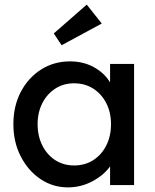

<svg xmlns="http://www.w3.org/2000/svg" viewBox="-20 -802 673 832"><path d="M274 10Q209 10 155.5 -26Q102 -62 70 -124Q38 -186 38 -264Q38 -343 70.5 -404.5Q103 -466 158.5 -501Q214 -536 283 -536Q342 -536 387.5 -510.5Q433 -485 457 -445V-525H561V0H457V-81Q430 -43 380.5 -16.5Q331 10 274 10ZM301 -85Q348 -85 384 -108Q420 -131 440.5 -171.5Q461 -212 461 -264Q461 -315 440.5 -355Q420 -395 384 -418Q348 -441 301 -441Q255 -441 219.5 -418Q184 -395 163.5 -355Q143 -315 143 -264Q143 -212 163.5 -171.5Q184 -131 219.5 -108Q255 -85 301 -85ZM247 -606 213 -657 356 -782 421 -700Z"/></svg>

Font: Lexend Deca
Style: Regular
Weight: 400
Designer: Bonnie Shaver-Troup, Thomas Jockin
Foundry: Lexend
Version: Version 1.008; ttfautohint (v1.8.4.7-5d5b)